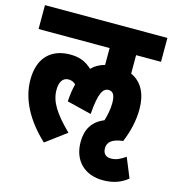

<svg xmlns="http://www.w3.org/2000/svg" viewBox="-110 -713 830 924"><g transform="rotate(15 305.0 -251.0)"><path d="M166 18 268 -58C192 -133 159 -184 159 -243C159 -282 174 -306 203 -306C217 -306 229 -301 239 -291C232 -265 228 -236 226 -203L348 -173C356 -282 375 -307 402 -307C426 -307 435 -287 435 -250C435 -223 429 -190 420 -161C361 -137 336 -92 336 -31C336 65 398 120 487 120C539 120 577 105 609 79L569 -19C543 -1 523 9 497 9C472 9 457 -5 457 -32C457 -63 480 -82 533 -88C555 -141 569 -197 569 -256C569 -330 542 -386 486 -411V-503H610V-622H0V-503H354V-419C328 -412 306 -400 289 -382C258 -411 226 -424 180 -424C87 -424 25 -369 25 -258C25 -162 74 -68 166 18Z"/></g></svg>

Font: Noto Sans Devanagari ExtraCondensed ExtraBold
Style: Regular
Weight: 800
Width: 2
Designer: Jelle Bosma - Monotype Design Team
Foundry: Monotype Imaging Inc.
Version: Version 2.004